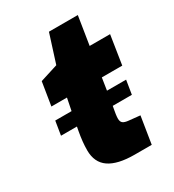

<svg xmlns="http://www.w3.org/2000/svg" viewBox="-168 -788 806 887"><g transform="rotate(-30 234.5 -345.0)"><path d="M336 -385 326 -320H428L416 -246H314L310 -224Q309 -220 307 -206Q305 -192 305 -183Q305 -166 314 -159Q323 -152 344 -150L403 -144L380 0H289Q199 0 154 -31Q109 -62 109 -127Q109 -171 119 -225L123 -246H38L50 -320H137L150 -385H67L87 -509L182 -539L230 -690H384L360 -539H469L445 -385Z"/></g></svg>

Font: Exo Black
Style: Italic
Weight: 900
Italic angle: -9°
Designer: Natanael Gama
Foundry: Natanael Gama
Version: Version 1.500; ttfautohint (v1.6)